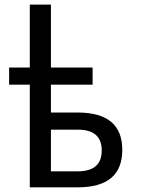

<svg xmlns="http://www.w3.org/2000/svg" viewBox="-20 -801 611 821"><path d="M312.5 -68.4Q415 -68.4 415 -157.7Q415 -246.6 312.5 -246.6H197.8V-68.4ZM197.8 -439V-319.8H312.5Q502.9 -319.8 502.9 -160.2Q502.9 0 312.5 0H107.4V-439H19V-512.2H107.4V-781.2H197.8V-512.2H376V-439Z"/></svg>

Font: Cadman
Style: Regular
Weight: 400
Designer: Paul James MIller
Foundry: High-Logic / Made with FontCreator
Version: Version 2.114;March 28, 2021;FontCreator 13.0.0.2683 64-bit